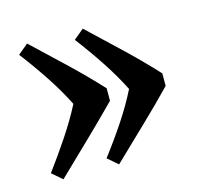

<svg xmlns="http://www.w3.org/2000/svg" viewBox="-77 -537 703 653"><g transform="rotate(-15 274.5 -211.0)"><path d="M70 -450Q130 -394 187.5 -339Q245 -284 292 -233V-189Q242 -138 185.5 -83.5Q129 -29 70 28L34 -3Q72 -54 107 -106.5Q142 -159 169 -211Q143 -263 108 -316Q73 -369 34 -420ZM266 -450Q326 -394 383.5 -339Q441 -284 488 -233V-189Q439 -138 382 -83.5Q325 -29 266 28L230 -3Q269 -54 304 -106.5Q339 -159 365 -211Q339 -263 304 -316Q269 -369 230 -420Z"/></g></svg>

Font: Ruwudu SemiBold
Style: Regular
Weight: 600
Designer: Becca Hirsbrunner Spalinger
Foundry: SIL International
Version: Version 3.000